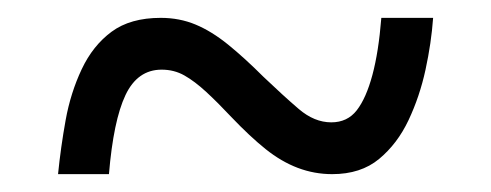

<svg xmlns="http://www.w3.org/2000/svg" viewBox="-20 -464 550 215"><path d="M45 -269Q48 -299 53.5 -329.5Q59 -360 71.5 -386.5Q84 -413 105 -428.5Q126 -444 160 -444Q181 -444 199 -436.5Q217 -429 235.5 -414Q254 -399 275 -378Q297 -357 314.5 -342Q332 -327 351 -327Q369 -327 379.5 -340.5Q390 -354 397 -380Q404 -406 407 -444H465Q463 -416 456.5 -386Q450 -356 437.5 -329.5Q425 -303 404.5 -286Q384 -269 352 -269Q332 -269 313.5 -276Q295 -283 277.5 -297Q260 -311 239 -333Q224 -349 211 -361Q198 -373 186.5 -379.5Q175 -386 161 -386Q134 -386 120.5 -357.5Q107 -329 102 -269Z"/></svg>

Font: Noto Serif Khmer SemiCondensed
Style: Regular
Weight: 400
Width: 4
Designer: Danh Hong and the Monotype Design Team
Foundry: Monotype Imaging Inc.
Version: Version 2.004